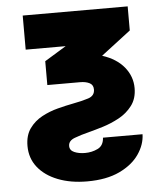

<svg xmlns="http://www.w3.org/2000/svg" viewBox="-52 -562 689 822"><g transform="rotate(-5 292.0 -150.5)"><path d="M76.2 -515.6H527.3V-412.1L399.9 -314.5Q460.9 -294.9 493.7 -254.9Q526.4 -214.8 526.4 -164.6Q526.4 -119.6 503.4 -89.4Q480.5 -59.1 446 -40.5Q411.6 -22 376.5 -11.2Q341.3 -0.5 316.4 5.9Q279.8 15.1 252.7 25.4Q225.6 35.6 225.6 58.1Q225.6 77.1 245.1 85.4Q264.6 93.8 291 93.8Q320.8 93.8 345.9 81.5Q371.1 69.3 373 35.2H543Q542 79.6 513.4 121.1Q484.9 162.6 429 189.2Q373 215.8 290 215.8Q218.8 215.8 164.1 194.3Q109.4 172.9 78.6 134Q47.9 95.2 47.9 42.5Q47.9 -2.9 69.1 -32.5Q90.3 -62 123 -79.6Q155.8 -97.2 191.7 -106.4Q227.5 -115.7 256.3 -121.1Q295.4 -128.4 324 -137.5Q352.5 -146.5 352.5 -173.8Q352.5 -193.8 336.4 -201.9Q320.3 -210 295.9 -210H155.3V-312.5L248 -369.1H76.2Z"/></g></svg>

Font: Inter Display Black
Style: Regular
Weight: 900
Designer: Rasmus Andersson
Foundry: rsms
Version: Version 4.000;git-a52131595